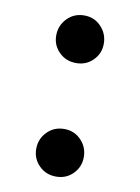

<svg xmlns="http://www.w3.org/2000/svg" viewBox="-69 -584 472 648"><g transform="rotate(10 167.5 -260.0)"><path d="M168 16.1Q132.8 16.1 109.4 -7.6Q85.9 -31.2 85.9 -64.9Q85.9 -98.6 109.4 -122.8Q132.8 -147 168 -147Q202.6 -147 225.8 -122.8Q249 -98.6 249 -64.9Q249 -31.2 225.8 -7.6Q202.6 16.1 168 16.1ZM168 -373Q132.8 -373 109.4 -396.5Q85.9 -419.9 85.9 -453.1Q85.9 -487.3 109.4 -511.7Q132.8 -536.1 168 -536.1Q202.6 -536.1 225.8 -511.7Q249 -487.3 249 -453.1Q249 -419.9 225.8 -396.5Q202.6 -373 168 -373Z"/></g></svg>

Font: Source Han Serif TW
Style: Bold
Weight: 700
Designer: Ryoko NISHIZUKA Ë•øÂ°öÊ∂ºÂ≠ê (kana & ideographs); Frank Grie√ühammer (Latin, Greek & Cyrillic); Wenlong ZHANG Âº†ÊñáÈæô 
Foundry: Adobe
Version: Version 2.003;hotconv 1.1.1;makeotfexe 2.6.0